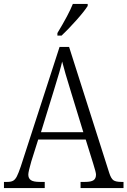

<svg xmlns="http://www.w3.org/2000/svg" viewBox="-21 -950 644 970"><path d="M-1 -31H16Q35 -31 45.5 -37Q56 -43 64 -58.5Q72 -74 84 -109L280 -713H328L531 -76Q540 -48 552 -39.5Q564 -31 592 -31H603V0H386V-31H409Q439 -31 451.5 -39.5Q464 -48 464 -68Q464 -79 450 -123L412 -245H172L137 -134Q122 -82 122 -68Q122 -49 135 -40Q148 -31 180 -31H205V0H-1ZM400 -282 339 -481Q304 -594 293 -639Q285 -602 251 -493L186 -282ZM269 -783Q326 -877 347 -930H422V-920Q406 -894 365 -848Q324 -802 290 -770H269Z"/></svg>

Font: Noto Serif NarrowLight
Style: Regular
Weight: 300
Width: 4
Designer: Monotype Design Team
Foundry: Monotype Imaging Inc.
Version: Version 1.001